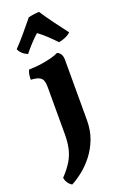

<svg xmlns="http://www.w3.org/2000/svg" viewBox="-181 -767 684 1067"><g transform="rotate(-20 161.0 -233.0)"><path d="M49.1 249Q35.8 241.9 26.2 228.1Q16.6 214.3 14 197Q49.9 158.7 69.6 125.8Q89.3 92.9 97.5 56.2Q105.8 19.6 105.8 -28.4V-306.2Q105.8 -329.7 100.5 -344.7Q95.2 -359.6 79.2 -367.4Q63.2 -375.1 31.3 -376.7Q31.3 -391.9 33.6 -406.6Q35.8 -421.3 42.4 -433.5Q75.7 -433.5 111.3 -438.5Q146.9 -443.5 176 -451.3Q205.1 -459 219.2 -467Q232.4 -461.9 240.2 -449.5Q248 -437.1 248 -414.5V-59.1Q248 1.2 229.3 50.4Q210.6 99.6 180.9 137.9Q151.2 176.3 116.4 204.2Q81.7 232 49.1 249ZM66.5 -516.4Q29.9 -530.5 15.9 -562.8Q47 -594.8 78.5 -632.7Q110.1 -670.7 139.7 -706.6Q156.4 -710.7 173.8 -713Q191.2 -715.3 203.5 -715.3Q229 -676.3 258.9 -635.4Q288.7 -594.4 321.8 -551.5Q309.5 -539.2 289.3 -530.5Q269.1 -521.9 250.3 -519.3Q227.3 -543.7 202.9 -566.8Q178.6 -589.8 152.5 -608.8Q129.2 -588 107.6 -564.4Q85.9 -540.9 66.5 -516.4Z"/></g></svg>

Font: Vollkorn
Style: Regular
Weight: 400
Designer: Friedrich Althausen
Foundry: Friedrich Althausen
Version: Version 5.001